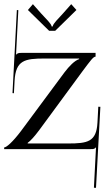

<svg xmlns="http://www.w3.org/2000/svg" viewBox="-20 -716 523 922"><path d="M245 -568 347 -668 322 -696 284 -653C256 -622 236 -604 233 -589H228C225 -604 204 -622 176 -653L138 -696L114 -668L216 -568ZM0 0H416C432 0 433 -1 440 -8H441L431 185.5L441 186L462 -203L452 -203.5L448 -127C443 -35 401 -27 307 -27H113V-30C127 -40 146 -61 169 -92L377 -375C416 -427 428 -444 439 -444V-462H83C67 -462 64 -460 57 -453L68 -667L61 -668L40 -269L46.8 -268.2L50 -328C55.4 -427 99 -435 195 -435H360V-432C338 -425 312 -398 290 -369L81 -87C41 -34 11 -8 0 -8Z"/></svg>

Font: FoglihtenNo04
Style: Regular
Weight: 500
Designer: gluk (gluksza@wp.pl)
Foundry: gluk (gluksza@wp.pl)
Version: Version 0.70